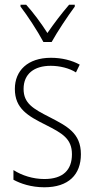

<svg xmlns="http://www.w3.org/2000/svg" viewBox="-20 -784 401 814"><path d="M164 -606H199C224 -651 266 -714 297 -756V-764H273C238 -723 210 -686 181 -644C155 -685 120 -732 91 -764H67V-756C95 -720 139 -653 164 -606ZM323 -130C323 -220 264 -249 191 -287C120 -323 80 -346 80 -407C80 -471 125 -505 195 -505C233 -505 274 -495 302 -477L318 -510C285 -528 243 -539 196 -539C97 -539 43 -484 43 -407C43 -323 99 -292 175 -254C244 -219 285 -196 285 -130C285 -64 248 -25 168 -25C120 -25 73 -40 37 -63V-22C66 -6 112 10 168 10C271 10 323 -44 323 -130Z"/></svg>

Font: Noto Sans Arabic UI Cn XLt
Style: Regular
Weight: 200
Width: 3
Designer: Monotype Design Team, Nadine Chahine and Nizar Qandah
Foundry: Monotype Imaging Inc.
Version: Version 2.010